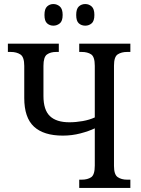

<svg xmlns="http://www.w3.org/2000/svg" viewBox="-20 -930 697 950"><path d="M402 -803Q383 -803 370 -814.5Q357 -826 357 -856Q357 -886 370 -898Q383 -910 402 -910Q420 -910 433.5 -898Q447 -886 447 -856Q447 -826 433.5 -814.5Q420 -803 402 -803ZM244 -803Q226 -803 213 -814.5Q200 -826 200 -856Q200 -886 213 -898Q226 -910 244 -910Q262 -910 276 -898Q290 -886 290 -856Q290 -826 276 -814.5Q262 -803 244 -803ZM372 0V-41H384Q413 -41 431 -53Q449 -65 449 -111V-295Q420 -281 378 -270Q336 -259 291 -259Q196 -259 148 -303.5Q100 -348 100 -445V-604Q100 -648 81 -660.5Q62 -673 33 -673H19V-714H271V-673H258Q230 -673 212.5 -660.5Q195 -648 195 -604V-455Q195 -386 227 -355.5Q259 -325 323 -325Q356 -325 389.5 -331Q423 -337 449 -349V-604Q449 -649 431 -661Q413 -673 384 -673H372V-714H625V-673H609Q581 -673 562.5 -661Q544 -649 544 -605V-109Q544 -66 562.5 -53.5Q581 -41 609 -41H625V0Z"/></svg>

Font: Noto Serif Condensed
Style: Regular
Weight: 400
Width: 3
Designer: Monotype Design Team
Foundry: Monotype Imaging Inc.
Version: Version 2.013; ttfautohint (v1.8.4.7-5d5b)